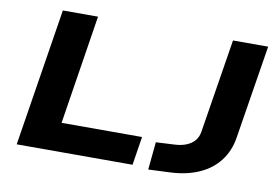

<svg xmlns="http://www.w3.org/2000/svg" viewBox="-76 -831 1402 968"><g transform="rotate(10 625.0 -347.5)"><path d="M60 0 172 -705H352L264 -146H676L653 0ZM735 10 749 -132 846 -137Q881 -139 906.5 -150Q932 -161 947 -179.5Q962 -198 966 -224L1043 -705H1223L1146 -225Q1135 -156 1096 -105.5Q1057 -55 994 -27Q931 1 849 5Z"/></g></svg>

Font: Nunito Sans 10pt Expanded ExtraBold
Style: Italic
Weight: 800
Width: 7
Italic angle: -9°
Designer: Vernon Adams
Foundry: Vernon Adams
Version: Version 3.101;gftools[0.9.27]